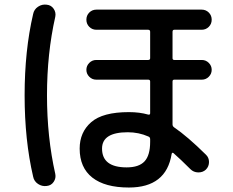

<svg xmlns="http://www.w3.org/2000/svg" viewBox="-20 -786 1040 858"><path d="M551 -195Q436 -195 436 -122Q436 -38 546 -38Q601 -38 626 -65Q651 -92 651 -152V-164Q651 -173 643 -176Q600 -195 551 -195ZM556 52Q449 52 392.5 7.5Q336 -37 336 -122Q336 -195 387.5 -240Q439 -285 556 -285Q604 -285 642 -274Q651 -272 651 -280V-422Q651 -430 642 -430H410Q392 -430 379 -443Q366 -456 366 -474Q366 -492 379 -505Q392 -518 410 -518H642Q651 -518 651 -526V-644Q651 -653 642 -653H411Q392 -653 379 -666Q366 -679 366 -698Q366 -717 379 -730Q392 -743 411 -743H881Q900 -743 913 -730Q926 -717 926 -698Q926 -679 913 -666Q900 -653 881 -653H759Q751 -653 751 -644V-526Q751 -518 759 -518H882Q900 -518 913 -505Q926 -492 926 -474Q926 -456 913 -443Q900 -430 882 -430H759Q751 -430 751 -422V-230Q751 -222 758 -217Q818 -176 900 -95Q914 -82 914 -62Q914 -42 900 -28Q886 -15 865.5 -15.5Q845 -16 831 -30Q786 -75 755 -102Q749 -106 747 -98Q723 52 556 52ZM189 45Q168 48 150 36Q132 24 128 3Q90 -160 90 -360Q90 -560 128 -723Q132 -744 150 -756Q168 -768 189 -765Q209 -763 220 -746.5Q231 -730 227 -711Q190 -547 190 -360Q190 -173 227 -9Q231 10 220 26.5Q209 43 189 45Z"/></svg>

Font: Rounded Mplus 1c Medium
Style: Regular
Weight: 500
Version: Version 1.059.20150529